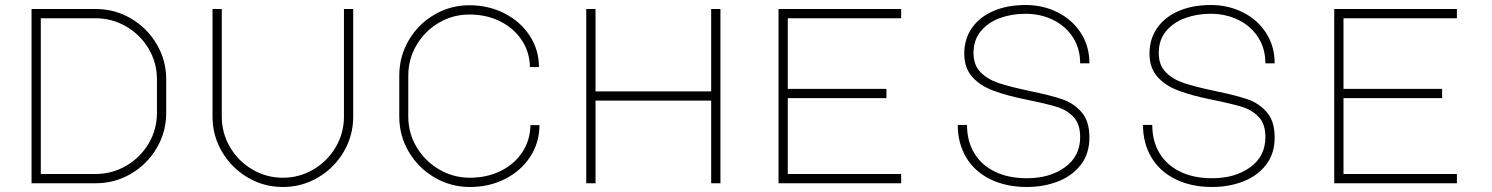

<svg xmlns="http://www.w3.org/2000/svg" viewBox="-20 -732 5960 767"><path d="M644 -415V-281Q644 -205 606 -140.5Q568 -76 503.5 -38Q439 0 363 0H106V-696H363Q439 -696 503.5 -658Q568 -620 606 -555.5Q644 -491 644 -415ZM607 -415Q607 -481 574 -537Q541 -593 484.5 -626Q428 -659 362 -659H143V-37H362Q428 -37 484.5 -70Q541 -103 574 -159Q607 -215 607 -281Z M829 -696H866V-266Q866 -200 899 -144Q932 -88 988 -55Q1044 -22 1110 -22Q1176 -22 1232 -55Q1288 -88 1321 -144Q1354 -200 1354 -266V-696H1391V-266Q1391 -190 1353 -125.5Q1315 -61 1250.5 -23Q1186 15 1110 15Q1034 15 969.5 -23Q905 -61 867 -125.5Q829 -190 829 -266Z M1857 -22Q1925 -22 1980 -49Q2035 -76 2066.5 -124Q2098 -172 2099 -232H2135Q2135 -163 2098.5 -106.5Q2062 -50 1998.5 -17.5Q1935 15 1857 15Q1781 15 1716 -23Q1651 -61 1613 -125.5Q1575 -190 1575 -266V-430Q1575 -506 1612.5 -570.5Q1650 -635 1714.5 -673Q1779 -711 1855 -711Q1932 -711 1995.5 -678.5Q2059 -646 2096 -589.5Q2133 -533 2133 -464H2097Q2096 -524 2064 -572Q2032 -620 1977.5 -647Q1923 -674 1855 -674Q1789 -674 1733 -641Q1677 -608 1644 -552Q1611 -496 1611 -430V-266Q1611 -200 1644.5 -144Q1678 -88 1734.5 -55Q1791 -22 1857 -22Z M2322 0V-696H2359V-367H2821V-696H2858V0H2821V-330H2359V0Z M3090 -696H3580V-659H3127V-377H3521V-340H3127V-37H3580V0H3090Z M3832 -518Q3832 -576 3862.5 -620Q3893 -664 3948.5 -688Q4004 -712 4077 -712Q4147 -712 4205.5 -682.5Q4264 -653 4298 -600Q4332 -547 4332 -479H4295Q4295 -538 4266 -583Q4237 -628 4187 -652.5Q4137 -677 4076 -677Q4022 -677 3975 -660Q3928 -643 3898.5 -608Q3869 -573 3869 -520Q3869 -472 3897 -443.5Q3925 -415 3970 -400Q4015 -385 4096 -368Q4178 -351 4223.5 -335.5Q4269 -320 4300.5 -284Q4332 -248 4332 -183Q4332 -118 4297.5 -73.5Q4263 -29 4206 -7Q4149 15 4082 15Q3999 15 3936 -16Q3873 -47 3839.5 -103.5Q3806 -160 3806 -233H3843Q3843 -169 3871.5 -121Q3900 -73 3954 -46.5Q4008 -20 4082 -20Q4174 -20 4234.5 -64Q4295 -108 4295 -184Q4295 -236 4269 -264Q4243 -292 4203.5 -304.5Q4164 -317 4085 -333Q4000 -350 3946.5 -370.5Q3893 -391 3862.5 -426.5Q3832 -462 3832 -518Z M4572 -518Q4572 -576 4602.5 -620Q4633 -664 4688.5 -688Q4744 -712 4817 -712Q4887 -712 4945.5 -682.5Q5004 -653 5038 -600Q5072 -547 5072 -479H5035Q5035 -538 5006 -583Q4977 -628 4927 -652.5Q4877 -677 4816 -677Q4762 -677 4715 -660Q4668 -643 4638.5 -608Q4609 -573 4609 -520Q4609 -472 4637 -443.5Q4665 -415 4710 -400Q4755 -385 4836 -368Q4918 -351 4963.5 -335.5Q5009 -320 5040.5 -284Q5072 -248 5072 -183Q5072 -118 5037.5 -73.5Q5003 -29 4946 -7Q4889 15 4822 15Q4739 15 4676 -16Q4613 -47 4579.5 -103.5Q4546 -160 4546 -233H4583Q4583 -169 4611.5 -121Q4640 -73 4694 -46.5Q4748 -20 4822 -20Q4914 -20 4974.5 -64Q5035 -108 5035 -184Q5035 -236 5009 -264Q4983 -292 4943.5 -304.5Q4904 -317 4825 -333Q4740 -350 4686.5 -370.5Q4633 -391 4602.5 -426.5Q4572 -462 4572 -518Z M5310 -696H5800V-659H5347V-377H5741V-340H5347V-37H5800V0H5310Z"/></svg>

Font: M Major Mono Display
Style: Regular
Weight: 400
Designer: Emre Parlak
Foundry: Emre Parlak
Version: Version 2.000; ttfautohint (v1.8) -l 8 -r 50 -G 200 -x 14 -D